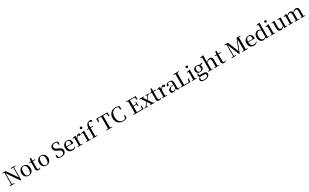

<svg xmlns="http://www.w3.org/2000/svg" viewBox="800 -4869 14776 9177"><g transform="rotate(-30 8187.5 -280.0)"><path d="M43 0V-31L148 -44H172L303 -31V0ZM139 0V-707H175L181 -302V0ZM503 -701V-732H763V-701L658 -689H636ZM614 6 165 -652 163 -654 136 -694 42 -701V-732H232L647 -119L629 -113L627 -411V-732H665V6Z M1080 15Q1010 15 952 -16.5Q894 -48 859.5 -110Q825 -172 825 -261Q825 -351 861 -412.5Q897 -474 955.5 -505.5Q1014 -537 1080 -537Q1148 -537 1206.5 -505.5Q1265 -474 1301 -412.5Q1337 -351 1337 -261Q1337 -172 1301.5 -110Q1266 -48 1208 -16.5Q1150 15 1080 15ZM1080 -17Q1151 -17 1191 -79Q1231 -141 1231 -260Q1231 -379 1191 -441.5Q1151 -504 1080 -504Q1010 -504 970 -441.5Q930 -379 930 -260Q930 -141 970 -79Q1010 -17 1080 -17Z M1540 -484V-522H1728V-484ZM1619 15Q1554 15 1522 -18.5Q1490 -52 1490 -122Q1490 -147 1490.5 -167Q1491 -187 1491 -215V-484H1395V-515L1512 -524L1493 -510L1528 -679H1592L1589 -506V-495V-119Q1589 -74 1606.5 -53.5Q1624 -33 1656 -33Q1678 -33 1694.5 -40Q1711 -47 1731 -60L1746 -42Q1725 -14 1694 0.5Q1663 15 1619 15Z M2056 15Q1986 15 1928 -16.5Q1870 -48 1835.5 -110Q1801 -172 1801 -261Q1801 -351 1837 -412.5Q1873 -474 1931.5 -505.5Q1990 -537 2056 -537Q2124 -537 2182.5 -505.5Q2241 -474 2277 -412.5Q2313 -351 2313 -261Q2313 -172 2277.5 -110Q2242 -48 2184 -16.5Q2126 15 2056 15ZM2056 -17Q2127 -17 2167 -79Q2207 -141 2207 -260Q2207 -379 2167 -441.5Q2127 -504 2056 -504Q1986 -504 1946 -441.5Q1906 -379 1906 -260Q1906 -141 1946 -79Q1986 -17 2056 -17Z M2882 17Q2820 17 2762.5 0Q2705 -17 2667 -41L2673 -195H2717L2754 -23L2704 -47L2697 -80Q2745 -45 2783.5 -32.5Q2822 -20 2874 -20Q2954 -20 3001.5 -56.5Q3049 -93 3049 -162Q3049 -198 3036.5 -224Q3024 -250 2994 -272Q2964 -294 2912 -315L2868 -333Q2777 -372 2730 -423.5Q2683 -475 2683 -554Q2683 -619 2714.5 -662Q2746 -705 2800.5 -727Q2855 -749 2923 -749Q2981 -749 3025.5 -734.5Q3070 -720 3108 -694L3103 -548H3057L3021 -712L3073 -688L3078 -654Q3038 -686 3006 -699Q2974 -712 2931 -712Q2862 -712 2817.5 -678.5Q2773 -645 2773 -582Q2773 -526 2805.5 -492.5Q2838 -459 2896 -434L2943 -415Q3018 -383 3062 -351Q3106 -319 3124.5 -280.5Q3143 -242 3143 -190Q3143 -127 3111 -80.5Q3079 -34 3020.5 -8.5Q2962 17 2882 17Z M3497 15Q3421 15 3362 -16Q3303 -47 3269.5 -108.5Q3236 -170 3236 -260Q3236 -346 3271 -408Q3306 -470 3364 -503.5Q3422 -537 3489 -537Q3557 -537 3604.5 -509Q3652 -481 3676.5 -433.5Q3701 -386 3701 -325Q3701 -289 3695 -265H3280V-297H3560Q3588 -297 3598 -312Q3608 -327 3608 -360Q3608 -425 3576 -464.5Q3544 -504 3486 -504Q3445 -504 3411.5 -477.5Q3378 -451 3358 -399.5Q3338 -348 3338 -273Q3338 -192 3362.5 -139.5Q3387 -87 3429 -63Q3471 -39 3526 -39Q3579 -39 3617.5 -58Q3656 -77 3685 -112L3702 -99Q3670 -45 3618.5 -15Q3567 15 3497 15Z M3784 0V-28L3893 -40H3948L4060 -28V0ZM3863 0Q3864 -25 3864.5 -66Q3865 -107 3865.5 -152Q3866 -197 3866 -230V-295Q3866 -347 3865.5 -385Q3865 -423 3863 -459L3778 -465V-490L3944 -534L3957 -526L3963 -385V-384V-230Q3963 -197 3963.5 -152Q3964 -107 3964.5 -66Q3965 -25 3966 0ZM3963 -319 3938 -374H3958Q3974 -424 4000.5 -460.5Q4027 -497 4060.5 -517Q4094 -537 4129 -537Q4159 -537 4181.5 -524.5Q4204 -512 4211 -485Q4211 -458 4197.5 -441Q4184 -424 4155 -424Q4135 -424 4119 -435Q4103 -446 4085 -466L4062 -489L4105 -487Q4056 -470 4021.5 -430.5Q3987 -391 3963 -319Z M4259 0V-28L4368 -39H4408L4515 -28V0ZM4338 0Q4339 -25 4340 -66Q4341 -107 4341.5 -152Q4342 -197 4342 -230V-294Q4342 -345 4341 -384.5Q4340 -424 4338 -461L4252 -466V-491L4429 -534L4442 -526L4439 -382V-230Q4439 -197 4439.5 -152Q4440 -107 4440.5 -66Q4441 -25 4442 0ZM4383 -655Q4357 -655 4338.5 -672Q4320 -689 4320 -716Q4320 -743 4338.5 -760Q4357 -777 4383 -777Q4409 -777 4428 -760Q4447 -743 4447 -716Q4447 -689 4428 -672Q4409 -655 4383 -655Z M4590 0V-28L4705 -39H4757L4878 -28V0ZM4674 0Q4676 -57 4677 -115Q4678 -173 4678 -230V-484H4586V-515L4713 -526L4677 -508L4678 -515Q4683 -611 4705.5 -668Q4728 -725 4767 -762Q4801 -793 4838 -806.5Q4875 -820 4913 -820Q4951 -820 4981 -806Q5011 -792 5019 -764Q5018 -744 5004 -730.5Q4990 -717 4965 -717Q4944 -717 4925.5 -729Q4907 -741 4886 -767L4860 -798V-807H4903V-799Q4875 -796 4851.5 -780.5Q4828 -765 4813 -742Q4797 -716 4787.5 -684Q4778 -652 4775.5 -607Q4773 -562 4775 -498V-230Q4775 -173 4776 -115Q4777 -57 4779 0ZM4727 -484V-522H4924V-484Z M5371 0V-31L5521 -44H5550L5702 -31V0ZM5482 0Q5484 -84 5484.5 -169Q5485 -254 5485 -339V-392Q5485 -478 5484.5 -562.5Q5484 -647 5482 -732H5590Q5589 -648 5588.5 -563Q5588 -478 5588 -392V-340Q5588 -254 5588.5 -169.5Q5589 -85 5590 0ZM5223 -537 5231 -732H5841L5849 -537H5803L5762 -732L5811 -696H5260L5310 -732L5269 -537Z M6289 17Q6207 17 6139.5 -8.5Q6072 -34 6021.5 -83Q5971 -132 5944 -202.5Q5917 -273 5917 -363Q5917 -453 5945 -524.5Q5973 -596 6023.5 -646.5Q6074 -697 6142 -723Q6210 -749 6289 -749Q6352 -749 6401 -735.5Q6450 -722 6498 -693L6500 -529H6452L6413 -710L6470 -691V-656Q6429 -687 6390.5 -700Q6352 -713 6305 -713Q6225 -713 6162 -673.5Q6099 -634 6063.5 -556.5Q6028 -479 6028 -365Q6028 -252 6063.5 -174.5Q6099 -97 6161 -57.5Q6223 -18 6302 -18Q6349 -18 6391 -31.5Q6433 -45 6475 -76V-42L6420 -25L6460 -203H6507V-40Q6457 -10 6404.5 3.5Q6352 17 6289 17Z M6863 0V-31L7005 -44H7017V0ZM6962 0Q6964 -84 6964.5 -169Q6965 -254 6965 -339V-392Q6965 -478 6964.5 -562.5Q6964 -647 6962 -732H7071Q7070 -648 7069.5 -561.5Q7069 -475 7069 -382V-358Q7069 -259 7069.5 -172Q7070 -85 7071 0ZM7017 0V-35H7394L7342 -7L7380 -187H7425L7420 0ZM7017 -355V-389H7259V-355ZM7251 -253 7237 -364V-385L7251 -493H7289V-253ZM6863 -701V-732H7017V-689H7005ZM7361 -548 7324 -726 7376 -696H7017V-732H7401L7407 -548Z M7479 0V-28L7567 -38H7589L7677 -28V0ZM7524 0 7742 -292 7763 -272H7761L7667 -136L7574 0ZM7774 0V-28L7899 -39H7926L8032 -28V0ZM7770 -241 7749 -262H7753L7842 -392L7931 -522H7980ZM7877 0 7719 -235 7526 -522H7636L7790 -296L7991 0ZM7485 -492V-522H7736V-492L7632 -482H7588ZM7827 -492V-522H8018V-492L7938 -483H7916Z M8198 -484V-522H8386V-484ZM8277 15Q8212 15 8180 -18.5Q8148 -52 8148 -122Q8148 -147 8148.5 -167Q8149 -187 8149 -215V-484H8053V-515L8170 -524L8151 -510L8186 -679H8250L8247 -506V-495V-119Q8247 -74 8264.5 -53.5Q8282 -33 8314 -33Q8336 -33 8352.5 -40Q8369 -47 8389 -60L8404 -42Q8383 -14 8352 0.5Q8321 15 8277 15Z M8454 0V-28L8563 -40H8618L8730 -28V0ZM8533 0Q8534 -25 8534.5 -66Q8535 -107 8535.5 -152Q8536 -197 8536 -230V-295Q8536 -347 8535.5 -385Q8535 -423 8533 -459L8448 -465V-490L8614 -534L8627 -526L8633 -385V-384V-230Q8633 -197 8633.5 -152Q8634 -107 8634.5 -66Q8635 -25 8636 0ZM8633 -319 8608 -374H8628Q8644 -424 8670.5 -460.5Q8697 -497 8730.5 -517Q8764 -537 8799 -537Q8829 -537 8851.5 -524.5Q8874 -512 8881 -485Q8881 -458 8867.5 -441Q8854 -424 8825 -424Q8805 -424 8789 -435Q8773 -446 8755 -466L8732 -489L8775 -487Q8726 -470 8691.5 -430.5Q8657 -391 8633 -319Z M9060 15Q9000 15 8960 -19Q8920 -53 8920 -116Q8920 -156 8937.5 -187Q8955 -218 8996 -242.5Q9037 -267 9106 -287Q9147 -299 9194 -311Q9241 -323 9281 -333V-308Q9241 -298 9200.5 -286.5Q9160 -275 9128 -263Q9067 -240 9040.5 -207.5Q9014 -175 9014 -130Q9014 -84 9038.5 -61Q9063 -38 9103 -38Q9124 -38 9145 -46Q9166 -54 9193 -75.5Q9220 -97 9257 -135L9267 -86H9240Q9210 -53 9183 -30.5Q9156 -8 9127 3.5Q9098 15 9060 15ZM9330 14Q9284 14 9260.5 -16Q9237 -46 9233 -98V-101V-365Q9233 -421 9221 -451Q9209 -481 9184.5 -493Q9160 -505 9121 -505Q9093 -505 9064.5 -497.5Q9036 -490 9002 -472L9051 -499L9036 -420Q9033 -389 9018.5 -376Q9004 -363 8984 -363Q8944 -363 8935 -402Q8948 -465 9003.5 -501Q9059 -537 9150 -537Q9241 -537 9284 -494Q9327 -451 9327 -355V-104Q9327 -61 9337.5 -45Q9348 -29 9367 -29Q9379 -29 9389 -35Q9399 -41 9412 -56L9428 -42Q9412 -13 9387.5 0.5Q9363 14 9330 14Z M9473 0V-31L9615 -44H9628L9627 0ZM9572 0Q9574 -84 9574.5 -167.5Q9575 -251 9575 -328V-392Q9575 -478 9574.5 -563Q9574 -648 9572 -732H9681Q9680 -648 9679.5 -562Q9679 -476 9679 -384V-325Q9679 -251 9679.5 -168Q9680 -85 9681 0ZM9627 0 9628 -35H9981L9931 -8L9971 -200H10016L10011 0ZM9473 -701V-732H9785V-701L9641 -689H9615Z M10094 0V-28L10203 -39H10243L10350 -28V0ZM10173 0Q10174 -25 10175 -66Q10176 -107 10176.5 -152Q10177 -197 10177 -230V-294Q10177 -345 10176 -384.5Q10175 -424 10173 -461L10087 -466V-491L10264 -534L10277 -526L10274 -382V-230Q10274 -197 10274.5 -152Q10275 -107 10275.5 -66Q10276 -25 10277 0ZM10218 -655Q10192 -655 10173.5 -672Q10155 -689 10155 -716Q10155 -743 10173.5 -760Q10192 -777 10218 -777Q10244 -777 10263 -760Q10282 -743 10282 -716Q10282 -689 10263 -672Q10244 -655 10218 -655Z M10639 260Q10561 260 10514.5 242.5Q10468 225 10447.5 195.5Q10427 166 10427 128Q10427 83 10460.5 49Q10494 15 10560 -10L10565 -2Q10529 27 10512 51.5Q10495 76 10495 112Q10495 166 10533.5 194Q10572 222 10642 222Q10745 222 10797.5 186.5Q10850 151 10850 96Q10850 65 10827 40.5Q10804 16 10743 16H10623Q10595 16 10575.5 15Q10556 14 10539 8V6Q10460 -15 10460 -85Q10460 -118 10480 -148.5Q10500 -179 10548 -214V-223L10570 -212Q10546 -186 10534.5 -167Q10523 -148 10523 -124Q10523 -98 10540.5 -83Q10558 -68 10599 -68H10746Q10811 -68 10852 -51.5Q10893 -35 10912.5 -4Q10932 27 10932 69Q10932 117 10898.5 161Q10865 205 10799.5 232.5Q10734 260 10639 260ZM10654 -178Q10590 -178 10544.5 -201Q10499 -224 10475 -264Q10451 -304 10451 -357Q10451 -438 10504.5 -487.5Q10558 -537 10654 -537Q10704 -537 10742.5 -523.5Q10781 -510 10806 -484L10809 -481Q10856 -436 10856 -357Q10856 -304 10832 -264Q10808 -224 10762.5 -201Q10717 -178 10654 -178ZM10653 -209Q10706 -209 10736.5 -249.5Q10767 -290 10767 -358Q10767 -426 10736 -466.5Q10705 -507 10655 -507Q10602 -507 10571.5 -466Q10541 -425 10541 -357Q10541 -290 10571 -249.5Q10601 -209 10653 -209ZM10775 -472V-488H10781L10921 -534L10938 -523V-464Z M10992 0V-28L11100 -39H11142L11245 -28V0ZM11071 0Q11072 -25 11072.5 -66Q11073 -107 11073.5 -152Q11074 -197 11074 -230V-745L10989 -750V-777L11158 -809L11173 -800L11170 -644V-421L11172 -408V-230Q11172 -197 11172.5 -152Q11173 -107 11173.5 -66Q11174 -25 11175 0ZM11335 0V-28L11441 -39H11482L11589 -28V0ZM11412 0Q11414 -25 11414.5 -65.5Q11415 -106 11415.5 -151Q11416 -196 11416 -230V-352Q11416 -422 11392 -450.5Q11368 -479 11327 -479Q11292 -479 11247 -457Q11202 -435 11150 -376L11129 -413H11156Q11208 -478 11260 -507.5Q11312 -537 11368 -537Q11436 -537 11474.5 -493Q11513 -449 11513 -346V-230Q11513 -196 11513.5 -151Q11514 -106 11515 -65.5Q11516 -25 11517 0Z M11779 -484V-522H11967V-484ZM11858 15Q11793 15 11761 -18.5Q11729 -52 11729 -122Q11729 -147 11729.5 -167Q11730 -187 11730 -215V-484H11634V-515L11751 -524L11732 -510L11767 -679H11831L11828 -506V-495V-119Q11828 -74 11845.5 -53.5Q11863 -33 11895 -33Q11917 -33 11933.5 -40Q11950 -47 11970 -60L11985 -42Q11964 -14 11933 0.5Q11902 15 11858 15Z M12287 0V-31L12401 -44H12421L12537 -31V0ZM12292 -701V-732H12433V-689H12423ZM12389 0 12391 -732H12424L12431 -379V0ZM12688 0 12407 -696H12401V-732H12498L12748 -107H12725L12732 -121L12972 -732H13015V-696H12998L12987 -669L12725 0ZM12876 0V-31L13017 -44H13039L13183 -31V0ZM12974 0Q12976 -85 12976 -168Q12976 -251 12977 -326L12981 -732H13082Q13080 -648 13079.5 -563Q13079 -478 13079 -392V-339Q13079 -254 13079.5 -169Q13080 -84 13082 0ZM13028 -689V-732H13181V-701L13040 -689Z M13510 15Q13434 15 13375 -16Q13316 -47 13282.5 -108.5Q13249 -170 13249 -260Q13249 -346 13284 -408Q13319 -470 13377 -503.5Q13435 -537 13502 -537Q13570 -537 13617.5 -509Q13665 -481 13689.5 -433.5Q13714 -386 13714 -325Q13714 -289 13708 -265H13293V-297H13573Q13601 -297 13611 -312Q13621 -327 13621 -360Q13621 -425 13589 -464.5Q13557 -504 13499 -504Q13458 -504 13424.5 -477.5Q13391 -451 13371 -399.5Q13351 -348 13351 -273Q13351 -192 13375.5 -139.5Q13400 -87 13442 -63Q13484 -39 13539 -39Q13592 -39 13630.5 -58Q13669 -77 13698 -112L13715 -99Q13683 -45 13631.5 -15Q13580 15 13510 15Z M14025 15Q13961 15 13910.5 -18.5Q13860 -52 13831.5 -113Q13803 -174 13803 -255Q13803 -342 13834.5 -405Q13866 -468 13919.5 -502.5Q13973 -537 14039 -537Q14084 -537 14125 -515Q14166 -493 14202 -442H14212L14198 -419Q14164 -455 14133.5 -470.5Q14103 -486 14068 -486Q14024 -486 13987.5 -463.5Q13951 -441 13929 -390.5Q13907 -340 13907 -258Q13907 -181 13927.5 -132Q13948 -83 13983 -60Q14018 -37 14062 -37Q14100 -37 14132 -53.5Q14164 -70 14196 -108L14210 -82H14201Q14167 -34 14122.5 -9.5Q14078 15 14025 15ZM14189 10 14183 -87V-89V-438L14186 -448V-745L14097 -750V-777L14268 -809L14283 -800L14280 -647V-34L14368 -28V0Z M14436 0V-28L14545 -39H14585L14692 -28V0ZM14515 0Q14516 -25 14517 -66Q14518 -107 14518.5 -152Q14519 -197 14519 -230V-294Q14519 -345 14518 -384.5Q14517 -424 14515 -461L14429 -466V-491L14606 -534L14619 -526L14616 -382V-230Q14616 -197 14616.5 -152Q14617 -107 14617.5 -66Q14618 -25 14619 0ZM14560 -655Q14534 -655 14515.5 -672Q14497 -689 14497 -716Q14497 -743 14515.5 -760Q14534 -777 14560 -777Q14586 -777 14605 -760Q14624 -743 14624 -716Q14624 -689 14605 -672Q14586 -655 14560 -655Z M14990 15Q14919 15 14879 -29.5Q14839 -74 14840 -186L14843 -488L14867 -469L14763 -485V-511L14932 -529L14943 -518L14938 -383V-183Q14938 -107 14963 -77Q14988 -47 15035 -47Q15080 -47 15122 -73.5Q15164 -100 15197 -145L15223 -103H15191Q15153 -51 15103 -18Q15053 15 14990 15ZM15185 10 15181 -113V-114L15183 -474L15104 -484V-509L15272 -529L15282 -518L15278 -383V-35L15351 -28V0Z M15431 0V-28L15539 -39H15580L15685 -28V0ZM15510 0Q15511 -25 15511.5 -66Q15512 -107 15512.5 -152Q15513 -197 15513 -230V-296Q15513 -347 15512.5 -385Q15512 -423 15510 -460L15425 -465V-490L15591 -534L15604 -526L15610 -413V-410V-230Q15610 -197 15610.5 -152Q15611 -107 15611.5 -66Q15612 -25 15613 0ZM15763 0V-28L15868 -39H15911L16014 -28V0ZM15841 0Q15842 -25 15842.5 -65.5Q15843 -106 15843.5 -151Q15844 -196 15844 -230V-348Q15844 -420 15821.5 -449.5Q15799 -479 15760 -479Q15723 -479 15680 -454Q15637 -429 15589 -373L15581 -412H15594Q15641 -473 15691.5 -505Q15742 -537 15798 -537Q15865 -537 15902 -492.5Q15939 -448 15939 -348V-230Q15939 -196 15939.5 -151Q15940 -106 15940.5 -65.5Q15941 -25 15942 0ZM16092 0V-28L16196 -39H16239L16343 -28V0ZM16169 0Q16170 -25 16170.5 -65.5Q16171 -106 16171.5 -151Q16172 -196 16172 -230V-348Q16172 -422 16149.5 -450.5Q16127 -479 16085 -479Q16048 -479 16006.5 -456.5Q15965 -434 15917 -378L15907 -419H15921Q15968 -480 16018 -508.5Q16068 -537 16122 -537Q16194 -537 16231 -492.5Q16268 -448 16268 -347V-230Q16268 -196 16268.5 -151Q16269 -106 16269.5 -65.5Q16270 -25 16271 0Z"/></g></svg>

Font: Noto Serif TC ExtraLight Medium
Style: Regular
Weight: 500
Version: Version 2.002-H1;hotconv 1.1.0;makeotfexe 2.6.0